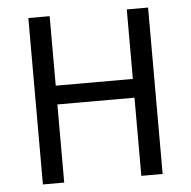

<svg xmlns="http://www.w3.org/2000/svg" viewBox="-49 -705 750 754"><g transform="rotate(-5 326.0 -328.0)"><path d="M90 0H174V-308H478V0H562V-656H478V-382H174V-656H90Z"/></g></svg>

Font: DAIFUKU Sans
Style: Regular
Weight: 400
Designer: Original font ‘Source Han Sans JP’ : Paul D. Hunt
Foundry: Daifuku
Version: Version 1.000